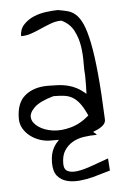

<svg xmlns="http://www.w3.org/2000/svg" viewBox="-47 -508 433 674"><g transform="rotate(-5 169.0 -171.0)"><path d="M315.4 104.5Q310.5 105.5 293.5 110.8Q276.4 116.2 254.4 122.1Q232.4 127.9 207.5 130.4Q182.6 132.8 162.1 127.4Q141.6 122.1 128.4 106.4Q115.2 90.8 115.2 59.6Q115.2 28.3 127 6.8Q134.8 -6.8 146.5 -18.6H116.2Q98.6 -18.6 80.6 -24.4Q62.5 -30.3 47.4 -41.5Q32.2 -52.7 22.5 -68.8Q12.7 -85 12.7 -104.5Q12.7 -160.2 43.5 -185.5Q74.2 -210.9 124 -210.9Q144.5 -210.9 161.6 -210Q178.7 -209 194.3 -205.1Q210 -201.2 225.1 -193.4Q240.2 -185.5 256.8 -170.9Q256.8 -173.8 257.3 -183.1Q257.8 -192.4 257.8 -203.1V-236.3Q255.9 -253.9 256.3 -281.7Q256.8 -309.6 252.4 -338.9Q248 -368.2 234.4 -394.5Q220.7 -420.9 191.4 -434.6Q171.9 -434.6 153.8 -427.7Q135.7 -420.9 118.2 -413.1Q100.6 -405.3 83 -398.9Q65.4 -392.6 45.9 -392.6Q45.9 -417 61 -433.1Q76.2 -449.2 97.2 -458Q118.2 -466.8 142.1 -469.7Q166 -472.7 182.6 -472.7Q200.2 -469.7 215.8 -465.8Q231.4 -461.9 244.6 -450.2Q257.8 -438.5 268.6 -414.6Q279.3 -390.6 288.1 -347.7Q296.9 -304.7 303.2 -238.8Q309.6 -172.9 313.5 -77.1Q314.5 -64.5 304.2 -55.2Q293.9 -45.9 276.4 -39.1Q273.4 -38.1 268.6 -36.1Q270.5 -34.2 271.5 -33.2Q276.4 -28.3 278.8 -26.9Q281.2 -25.4 279.3 -24.4Q255.9 -24.4 233.9 -21Q211.9 -17.6 194.3 -7.3Q176.8 2.9 165.5 20.5Q154.3 38.1 154.3 66.4Q154.3 86.9 168 93.3Q181.6 99.6 203.6 96.2Q225.6 92.8 253.9 82.5Q282.2 72.3 312.5 61.5ZM140.6 -172.9Q91.8 -159.2 72.3 -140.1Q52.7 -121.1 55.2 -103.5Q57.6 -85.9 77.6 -71.8Q97.7 -57.6 127 -53.2Q156.2 -48.8 190.9 -58.1Q225.6 -67.4 256.8 -94.7Q244.1 -123 232.4 -138.2Q220.7 -153.3 207.5 -161.1Q194.3 -168.9 177.7 -170.9Q161.1 -172.9 140.6 -172.9Z"/></g></svg>

Font: Annie Use Your Telescope
Style: Regular
Weight: 400
Version: Version 1.003 2001